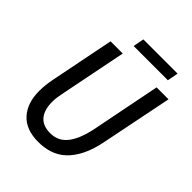

<svg xmlns="http://www.w3.org/2000/svg" viewBox="-224 -912 1047 1047"><g transform="rotate(45 300.0 -388.5)"><path d="M254 12Q159 12 110 -42Q61 -96 61 -188Q61 -213 63.5 -235.5Q66 -258 71 -284L145 -655H239L164 -279Q159 -256 156 -236.5Q153 -217 153 -198Q153 -135 181 -101.5Q209 -68 266 -68Q293 -68 316.5 -77.5Q340 -87 359.5 -109Q379 -131 394.5 -167Q410 -203 421 -256L500 -655H592L510 -248Q496 -175 471.5 -125.5Q447 -76 414.5 -45.5Q382 -15 341.5 -1.5Q301 12 254 12ZM252 -726 264 -789H528L516 -726Z"/></g></svg>

Font: Source Code Pro Medium
Style: Italic
Weight: 500
Italic angle: -11°
Monospace: yes
Designer: Paul D. Hunt, Teo Tuominen
Foundry: Adobe Systems Incorporated
Version: Version 1.050;PS 1.000;hotconv 16.6.51;makeotf.lib2.5.65220